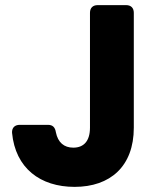

<svg xmlns="http://www.w3.org/2000/svg" viewBox="-20 -722 618 749"><path d="M331 -672V-224C331 -172 307 -146 266 -146C230 -146 206 -166 198 -206C195 -225 186 -235 167 -235H57C38 -235 26 -224 27 -204C40 -66 137 7 271 7C410 7 502 -73 502 -224V-672C502 -691 491 -702 472 -702H361C342 -702 331 -691 331 -672Z"/></svg>

Font: Arvore Sans
Style: Bold
Weight: 700
Designer: Jonny Pinhorn (Latin) Dan Schunck (customization for Arvore)
Version: Version 1.000;Glyphs 3.3 (3305)